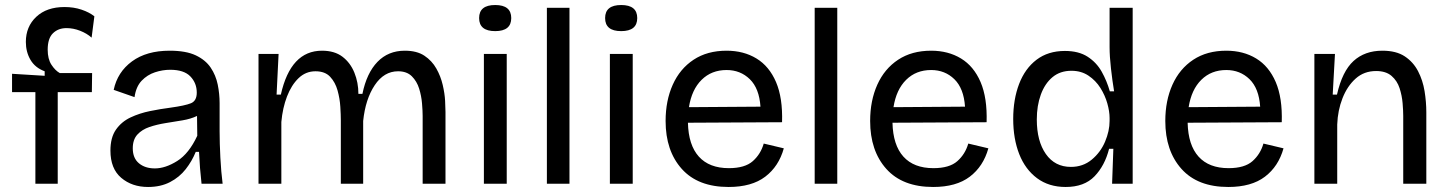

<svg xmlns="http://www.w3.org/2000/svg" viewBox="-20 -732 5775 765"><path d="M121 0V-365H28V-438L158 -430V-448Q120 -462 101.5 -493.5Q83 -525 83 -565Q83 -626 124.5 -665Q166 -704 237 -704Q274 -704 305 -693.5Q336 -683 356 -667L345 -582Q326 -599 299 -609.5Q272 -620 245 -620Q212 -620 191 -599.5Q170 -579 170 -534Q170 -497 185 -474Q200 -451 218 -441H347L346 -365H210V0Z M570 13Q506 13 463 -23.5Q420 -60 420 -132Q420 -184 442 -215.5Q464 -247 500 -264Q536 -281 578 -289.5Q620 -298 659 -303Q717 -311 740.5 -320.5Q764 -330 764 -363Q764 -401 738.5 -427.5Q713 -454 658 -454Q628 -454 597.5 -444Q567 -434 544.5 -410.5Q522 -387 516 -345L433 -374Q448 -445 506 -487.5Q564 -530 656 -530Q721 -530 760 -511.5Q799 -493 819.5 -462.5Q840 -432 847.5 -395Q855 -358 855 -321V-209Q855 -162 858 -104.5Q861 -47 867 0H783Q776 -61 773 -127H760Q745 -90 720 -58Q695 -26 657.5 -6.5Q620 13 570 13ZM597 -61Q639 -61 686 -90.5Q733 -120 766 -191L765 -270Q740 -258 707 -252.5Q674 -247 639.5 -241.5Q605 -236 575.5 -226Q546 -216 527.5 -196Q509 -176 509 -141Q509 -102 533.5 -81.5Q558 -61 597 -61Z M1010 0V-517H1090L1082 -355H1099Q1138 -530 1263 -530Q1313 -530 1344.5 -506Q1376 -482 1392 -442.5Q1408 -403 1408 -358H1424Q1441 -441 1484 -485.5Q1527 -530 1593 -530Q1641 -530 1671 -510Q1701 -490 1718.5 -459Q1736 -428 1744 -393.5Q1752 -359 1753.5 -330Q1755 -301 1755 -286V0H1664V-270Q1664 -290 1661.5 -320Q1659 -350 1650 -379Q1641 -408 1621 -428Q1601 -448 1566 -448Q1510 -448 1473 -392.5Q1436 -337 1427 -250V0H1338V-253Q1338 -274 1336 -306.5Q1334 -339 1325 -371.5Q1316 -404 1295.5 -426Q1275 -448 1237 -448Q1198 -448 1169.5 -420.5Q1141 -393 1123.5 -347.5Q1106 -302 1101 -246V0Z M1908 0V-517H1999V0ZM1953 -608Q1889 -608 1889 -660Q1889 -712 1953 -712Q2017 -712 2017 -660Q2017 -608 1953 -608Z M2159 0V-701H2249V0Z M2410 0V-517H2501V0ZM2455 -608Q2391 -608 2391 -660Q2391 -712 2455 -712Q2519 -712 2519 -660Q2519 -608 2455 -608Z M2883 13Q2761 13 2696.5 -59Q2632 -131 2632 -250Q2632 -331 2660.5 -394.5Q2689 -458 2743.5 -494Q2798 -530 2875 -530Q2943 -530 2994 -499Q3045 -468 3072 -405Q3099 -342 3096 -245L2721 -243Q2723 -154 2764.5 -108Q2806 -62 2884 -62Q2948 -62 2979.5 -90Q3011 -118 3023 -160L3103 -141Q3083 -69 3029 -28Q2975 13 2883 13ZM2875 -453Q2815 -453 2775.5 -414Q2736 -375 2725 -305L3010 -307Q3005 -380 2967.5 -416.5Q2930 -453 2875 -453Z M3226 0V-701H3316V0Z M3698 13Q3576 13 3511.5 -59Q3447 -131 3447 -250Q3447 -331 3475.5 -394.5Q3504 -458 3558.5 -494Q3613 -530 3690 -530Q3758 -530 3809 -499Q3860 -468 3887 -405Q3914 -342 3911 -245L3536 -243Q3538 -154 3579.5 -108Q3621 -62 3699 -62Q3763 -62 3794.5 -90Q3826 -118 3838 -160L3918 -141Q3898 -69 3844 -28Q3790 13 3698 13ZM3690 -453Q3630 -453 3590.5 -414Q3551 -375 3540 -305L3825 -307Q3820 -380 3782.5 -416.5Q3745 -453 3690 -453Z M4226 13Q4159 13 4112 -22Q4065 -57 4041 -118Q4017 -179 4017 -258Q4017 -336 4040.5 -397.5Q4064 -459 4110 -494Q4156 -529 4223 -529Q4278 -529 4313.5 -506Q4349 -483 4369.5 -446.5Q4390 -410 4402 -368H4419Q4412 -410 4406.5 -459Q4401 -508 4401 -544V-701H4493V0H4411L4416 -139H4399Q4382 -72 4341 -29.5Q4300 13 4226 13ZM4247 -67Q4295 -67 4330 -96Q4365 -125 4383 -167.5Q4401 -210 4401 -250V-262Q4401 -288 4392 -320Q4383 -352 4364.5 -381.5Q4346 -411 4317 -430.5Q4288 -450 4249 -450Q4204 -450 4173.5 -424.5Q4143 -399 4127 -355Q4111 -311 4111 -256Q4111 -170 4147 -118.5Q4183 -67 4247 -67Z M4874 13Q4752 13 4687.5 -59Q4623 -131 4623 -250Q4623 -331 4651.5 -394.5Q4680 -458 4734.5 -494Q4789 -530 4866 -530Q4934 -530 4985 -499Q5036 -468 5063 -405Q5090 -342 5087 -245L4712 -243Q4714 -154 4755.5 -108Q4797 -62 4875 -62Q4939 -62 4970.5 -90Q5002 -118 5014 -160L5094 -141Q5074 -69 5020 -28Q4966 13 4874 13ZM4866 -453Q4806 -453 4766.5 -414Q4727 -375 4716 -305L5001 -307Q4996 -380 4958.5 -416.5Q4921 -453 4866 -453Z M5217 0V-517H5299L5290 -355H5307Q5328 -448 5373 -489Q5418 -530 5488 -530Q5543 -530 5577 -507.5Q5611 -485 5630 -448.5Q5649 -412 5656 -369Q5663 -326 5663 -284V0H5571V-270Q5571 -291 5568.5 -321Q5566 -351 5556.5 -380.5Q5547 -410 5524.5 -429.5Q5502 -449 5463 -449Q5415 -449 5381.5 -419Q5348 -389 5329 -340.5Q5310 -292 5308 -236V0Z"/></svg>

Font: Bricolage Grotesque 10pt
Style: Regular
Weight: 400
Designer: Mathieu Triay
Foundry: Atelier Triay
Version: Version 1.000; ttfautohint (v1.8.4.7-5d5b);gftools[0.9.32]